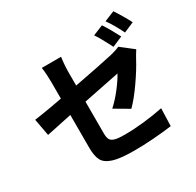

<svg xmlns="http://www.w3.org/2000/svg" viewBox="-193 -1082 1386 1360"><g transform="rotate(-30 500.0 -402.0)"><path d="M854.4 -684.2 770 -648.2 762 -664.2Q745.8 -695.2 726.9 -730.1Q708 -765 692 -787L775.4 -821.2Q793.2 -795.2 815.9 -755.1Q838.6 -715 854.4 -684.2ZM975.2 -731 891.6 -695.2Q849.8 -780.4 811.6 -833L895 -867Q913.6 -839.6 937.5 -799.2Q961.4 -758.8 975.2 -731ZM264 -654.2Q264 -680.6 261.8 -715.5Q259.6 -750.4 255.6 -772.8H413.4Q409.6 -749.4 406.9 -714.6Q404.2 -679.8 404.2 -654.2V-152Q404.2 -119 413.2 -101.8Q422.2 -84.6 448.3 -76.9Q474.4 -69.2 528.6 -69.2Q603.2 -69.2 685.2 -78.1Q767.2 -87 845 -102.8L840.4 41Q774.8 50.2 690.4 56.4Q606 62.6 530.8 62.6Q416 62.6 358.9 44Q301.8 25.4 282.9 -11.1Q264 -47.6 264 -114.8ZM867.4 -496.4Q830.8 -426.6 770.3 -340Q709.8 -253.4 660.2 -204.8L543.6 -273.2Q588.8 -313.6 633 -370.6Q677.2 -427.6 700.2 -470.6L562 -442.8Q176.6 -366.2 57 -339.4L31.4 -478Q125 -489.6 382 -538.5Q639 -587.4 725.6 -607.4Q778.4 -620.8 799.2 -632L901.2 -552.8Q875.6 -512.2 867.4 -496.4Z"/></g></svg>

Font: 寒蝉端黑体 Light
Style: Regular
Weight: 300
Designer: ChillDuanSans {Warren2060}; 
Source Han Sans {Ryoko NISHIZUKA 西塚涼子 (kana, bopomofo & ideographs); Paul D. Hunt (Latin, G
Foundry: ChillType&Adobe
Version: Version 1.300;Glyphs 3.3 (3306)